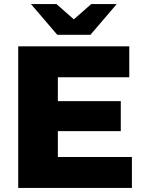

<svg xmlns="http://www.w3.org/2000/svg" viewBox="-20 -929 712 949"><path d="M252 -429H577V-281H252ZM266 -153H632V0H70V-700H619V-547H266ZM263 -757 133 -909H259L400 -785H290L431 -909H557L427 -757Z"/></svg>

Font: MOST Montserrat ExtraBold
Style: Regular
Weight: 800
Designer: Julieta Ulanovsky
Foundry: Julieta Ulanovsky
Version: Version 8.000;March 11, 2024;FontCreator 15.0.0.2926 64-bit